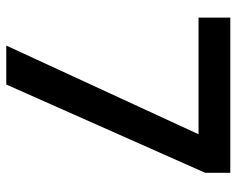

<svg xmlns="http://www.w3.org/2000/svg" viewBox="-91 -662 753 611"><g transform="rotate(90 285.5 -356.5)"><path d="M125 0 407.2 -611.8H36.1V-712.9H529.8V-632.8L249 0Z"/></g></svg>

Font: f41525491657056   
Style: Regular
Weight: 600
Foundry: Ascender Corporation
Version: Version 1.10